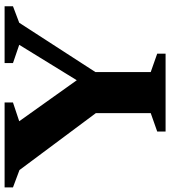

<svg xmlns="http://www.w3.org/2000/svg" viewBox="20 -748 722 814"><g transform="rotate(-90 381.0 -341.0)"><path d="M67 -619.5 -6.5 -647V-682.5H353.5V-647L274 -620.5L473.5 -340.5L426 -341L598 -620.5L520.5 -647V-682.5H761.5V-647L691.5 -620.5L482.5 -297.5V-63L560.5 -35.5V0H230.5V-35.5L308.5 -63V-295.5Z"/></g></svg>

Font: Newsreader
Style: Bold
Weight: 700
Designer: Hugues Gentile
Foundry: Production Type
Version: Version 1.003